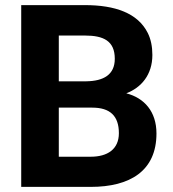

<svg xmlns="http://www.w3.org/2000/svg" viewBox="-20 -731 678 751"><path d="M592 -209C592 -295 544 -348 474 -366C532 -388 576 -438 576 -516C576 -549 570 -578 558 -602C519 -680 430 -711 312 -711H63V0H335C488 0 592 -62 592 -209ZM445 -210C445 -147 400 -118 335 -118H210V-310H341C410 -310 445 -278 445 -210ZM429 -501C429 -438 384 -414 318 -413H210V-592H312C385 -592 429 -571 429 -501Z"/></svg>

Font: Asimov
Style: Regular
Weight: 500
Designer: Google
Version: Version 2.000980; 2014